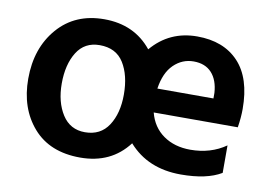

<svg xmlns="http://www.w3.org/2000/svg" viewBox="-62 -611 1008 715"><g transform="rotate(10 442.0 -253.5)"><path d="M164 -252Q164 -182 194 -135Q224 -88 280 -88Q339 -88 369 -134Q399 -180 399 -251Q399 -324 370 -370.5Q341 -417 279 -417Q222 -417 193 -370.5Q164 -324 164 -252ZM634 -418Q591 -418 559 -387Q527 -356 518 -295H730V-316Q727 -364 702.5 -391Q678 -418 634 -418ZM812 -28Q757 5 659 5Q534 5 461 -78Q396 8 279 8Q164 8 101 -64Q38 -136 38 -248Q38 -364 103.5 -439.5Q169 -515 279 -515Q393 -515 459 -433Q526 -512 631 -512Q731 -512 787.5 -452Q844 -392 844 -275Q844 -243 838 -205H520Q534 -151 576 -121.5Q618 -92 678 -92Q755 -92 812 -132Z"/></g></svg>

Font: Hind Madurai SemiBold
Style: Regular
Weight: 600
Designer: Jyotish Sonowal
Foundry: Indian Type Foundry
Version: Version 1.001;PS 1.0;hotconv 1.0.86;makeotf.lib2.5.63406; tt